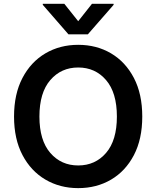

<svg xmlns="http://www.w3.org/2000/svg" viewBox="-20 -971 815 1001"><path d="M387.7 9.8Q292.5 9.8 216.8 -34.7Q141.1 -79.1 97.2 -162.6Q53.2 -246.1 53.2 -363.3Q53.2 -481 97.2 -564.7Q141.1 -648.4 216.8 -692.9Q292.5 -737.3 387.7 -737.3Q483.4 -737.3 558.8 -692.9Q634.3 -648.4 678 -564.7Q721.7 -481 721.7 -363.3Q721.7 -245.6 678 -162.1Q634.3 -78.6 558.8 -34.4Q483.4 9.8 387.7 9.8ZM387.7 -108.4Q476.6 -108.4 533 -173.8Q589.4 -239.3 589.4 -363.3Q589.4 -487.8 533 -553.5Q476.6 -619.1 387.7 -619.1Q298.8 -619.1 242.2 -553.5Q185.5 -487.8 185.5 -363.3Q185.5 -239.3 242.2 -173.8Q298.8 -108.4 387.7 -108.4ZM315.4 -951.2 387.7 -860.4 459.5 -951.2H572.3V-945.8L438 -792H336.9L203.1 -945.8V-951.2Z"/></svg>

Font: Inter Semi Bold
Style: Regular
Weight: 600
Designer: Rasmus Andersson
Foundry: rsms
Version: Version 4.000;git-e0f93cc